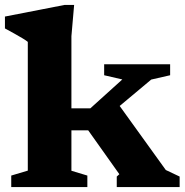

<svg xmlns="http://www.w3.org/2000/svg" viewBox="-20 -757 748 777"><path d="M374.5 -253 445 -355 651 -69 707 -42.5V0H452.5V-42.5L463 -52L337 -229.5H204.5V-318.5H345.5L475 -435.5L401.5 -452.5V-497H668.5V-452.5L592 -435ZM269 -66 333.5 -46.5V0H25.5V-46.5L92.5 -66.5V-587.5Q86 -593 71.5 -601.8Q57 -610.5 38.2 -621Q19.5 -631.5 0 -642V-690L241 -737H280L269 -610.5Z"/></svg>

Font: Newsreader 9pt
Style: Bold
Weight: 700
Designer: Hugues Gentile
Foundry: Production Type
Version: Version 1.003